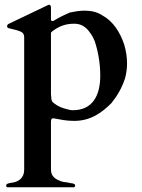

<svg xmlns="http://www.w3.org/2000/svg" viewBox="-20 -497 597 810"><path d="M280 276C274 274 267 274 260 272C253 272 245 270 238 268C216.2 259.8 195 249 195 219V20C195 10.7 195.1 2 205 2C236.6 7.6 258.6 13 293 13C365.1 13 412.9 -24.9 450 -62C474.8 -92.5 495.2 -127.5 508 -168C513 -188 516 -208 516 -228C516 -255 512 -282 504 -309C486.5 -361.4 456.8 -407.6 412 -432C391 -446 366 -452 338 -452C311.6 -452 295 -448.2 274 -444C250.9 -433.7 232 -425.1 209 -411C207.4 -409.4 203.4 -408 201 -408C200 -408 198 -408 197 -410C196 -410 195 -412 195 -413V-465C195 -473 192 -477 187 -477C185.2 -477 179.8 -474.8 179 -474L18 -397C15 -396 12 -394 12 -392C10 -391 10 -389 10 -388C10 -384 11 -382 12 -380C13 -380 15 -379 17 -378C38.2 -371.9 61.2 -369.8 76 -358C80 -353 82 -347 82 -339V219C82 254 58.6 270.3 29 274C19.9 275.1 6 277.5 6 285C6 290 8 292 11 293H292C295 292 297 290 297 285C297 279 286.9 276 280 276ZM287 -32C281 -32 273 -33 264 -36C244.6 -40.3 223 -48.9 210 -60C198.3 -67.3 196 -74.4 196 -90C195 -95 195 -97 195 -98V-359C195.9 -359.9 199 -364 200 -364C201 -366 201 -366 202 -366C227.8 -384.9 253.5 -397 294 -397C324.8 -397 345.6 -380 359 -360C367 -350 374 -337 380 -322C393.5 -281.6 403 -230.5 403 -178C403 -93.2 370.1 -32 287 -32Z"/></svg>

Font: fbb
Style: Bold
Weight: 400
Designer: David J. Perry, Michael Sharpe
Version: Version 1.045